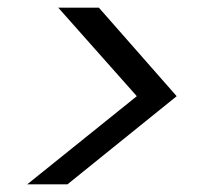

<svg xmlns="http://www.w3.org/2000/svg" viewBox="-20 -618 538 501"><path d="M51 -137 337 -367 132 -598H238L441 -367L156 -137Z"/></svg>

Font: DeepMind Sans
Style: Italic
Weight: 400
Italic angle: -10°
Designer: Jonny Pinhorn / Modifications: Colophon Foundry
Foundry: Colophon Foundry
Version: Version 1.002; ttfautohint (v1.8.2)